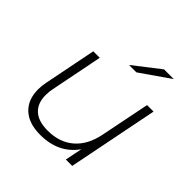

<svg xmlns="http://www.w3.org/2000/svg" viewBox="-188 -883 1045 1045"><g transform="rotate(45 334.5 -360.5)"><path d="M616 -522 512 0H463L483 -99Q410 4 269 4Q181 4 133.5 -40.5Q86 -85 86 -163Q86 -190 92 -220L152 -522H202L142 -220Q137 -198 137 -170Q137 -108 173.5 -74.5Q210 -41 282 -41Q372 -41 431 -91.5Q490 -142 509 -238L566 -522ZM494 -725H569L399 -607H342Z"/></g></svg>

Font: Idrija
Style: Italic
Weight: 300
Italic angle: -11.3°
Designer: Julieta Ulanovsky
Foundry: Julieta Ulanovsky
Version: Version 7.200